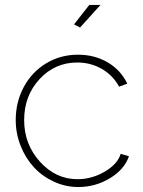

<svg xmlns="http://www.w3.org/2000/svg" viewBox="-20 -750 581 780"><path d="M305.2 -638.2 280.8 -650.9 342.8 -730H388.2ZM297.9 9.8Q246.1 9.8 199 -12Q151.9 -33.7 117.9 -70.3Q84 -106.9 64 -157.2Q43.9 -207.5 43.9 -262.2Q43.9 -335.9 76.7 -396.7Q109.4 -457.5 167.5 -492.7Q225.6 -527.8 296.9 -527.8Q364.3 -527.8 417.5 -496.6Q470.7 -465.3 497.1 -410.2L463.9 -397.9Q439 -443.8 393.8 -470Q348.6 -496.1 293.9 -496.1Q203.1 -496.1 140.6 -428.5Q78.1 -360.8 78.1 -262.2Q78.1 -164.1 142.3 -93Q206.5 -22 294.9 -22Q353 -22 405.5 -52.7Q458 -83.5 470.2 -125L503.9 -115.2Q485.4 -61.5 426.5 -25.9Q367.7 9.8 297.9 9.8Z"/></svg>

Font: Rawline ExtraLight
Style: Regular
Weight: 275
Designer: Matt McInerney, Pablo Impallari, Rodrigo Fuenzalida
Foundry: Matt McInerney, Pablo Impallari, Rodrigo Fuenzalida
Version: Version 4.020;PS 004.020;hotconv 1.0.88;makeotf.lib2.5.64775